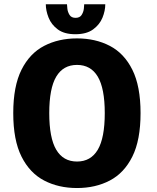

<svg xmlns="http://www.w3.org/2000/svg" viewBox="-20 -890 750 920"><path d="M349 11Q260.5 11 191.5 -25Q122.5 -61 83 -139.8Q43.5 -218.5 43.5 -348Q43.5 -477 83 -555.8Q122.5 -634.5 191.5 -670.2Q260.5 -706 349 -706Q437.5 -706 506.2 -670.2Q575 -634.5 614.2 -555.8Q653.5 -477 653.5 -348Q653.5 -218.5 614.2 -139.8Q575 -61 506.2 -25Q437.5 11 349 11ZM349 -116Q415 -116 448.5 -172.5Q482 -229 482 -348Q482 -466.5 448.5 -522.8Q415 -579 349 -579Q283 -579 249.5 -522.8Q216 -466.5 216 -348Q216 -229 249.5 -172.5Q283 -116 349 -116ZM484.5 -869.5Q484.5 -838.5 471 -805.2Q457.5 -772 426 -749Q394.5 -726 341 -726Q288 -726 257 -749Q226 -772 212.8 -805.5Q199.5 -839 199.5 -869.5H301Q301 -864 302.8 -848.2Q304.5 -832.5 313.2 -818.5Q322 -804.5 342 -804.5Q362.5 -804.5 371.2 -818.5Q380 -832.5 381.8 -848.2Q383.5 -864 383.5 -869.5Z"/></svg>

Font: League Mono
Style: Bold
Weight: 700
Width: 6
Designer: Tyler Finck
Foundry: The League of Moveable Type / Tyler Finck
Version: Version 2.300;RELEASE